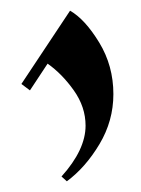

<svg xmlns="http://www.w3.org/2000/svg" viewBox="-20 -148 264 359"><path d="M20 9 111 -128Q139 -112 165.5 -68.5Q192 -25 192 28Q192 78 166 121.5Q140 165 105 191L95 182Q140 132 140 87Q140 52 118 21Q96 -10 69 -29L36 21Z"/></svg>

Font: Oglavie Unicode
Style: Normal
Weight: 400
Version: Version 1.1